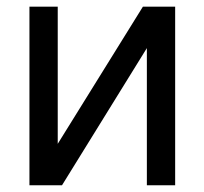

<svg xmlns="http://www.w3.org/2000/svg" viewBox="-20 -550 607 570"><path d="M404.3 -530.3H500V0H416V-407.2L164.1 0H67.4V-530.3H151.4V-123Z"/></svg>

Font: Pretendard GOV
Style: Regular
Weight: 400
Designer: Base glyphs from Inter by Rasmus Andersson; Hangeul glyphs from Noto Sans CJK(Source Han Sans) by Jang Soo-young and Kan
Foundry: Kil Hyung-jin
Version: Version 1.309